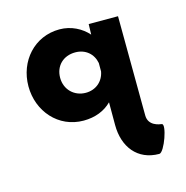

<svg xmlns="http://www.w3.org/2000/svg" viewBox="-78 -371 601 620"><g transform="rotate(-15 222.5 -61.0)"><path d="M135 -145C135 -185 163 -212 203 -212C237 -212 262 -191 268 -159V-131C262 -98 236 -77 203 -77C165 -77 135 -105 135 -145ZM268 -254C246 -279 212 -297 173 -297C89 -297 29 -229 29 -145C29 -61 89 8 173 8C212 8 244 -5 267 -28V48C267 121 308 175 381 175C398 175 430 85 413 84C407 83 369 79 369 43L367 -289H269Z"/></g></svg>

Font: Hussar Tani
Style: Bold
Weight: 700
Foundry: Cannot Into Space Fonts
Version: Version 0.92